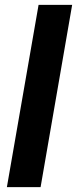

<svg xmlns="http://www.w3.org/2000/svg" viewBox="-20 -770 317 790"><path d="M147 0H8.3L138.7 -750H276.9Z"/></svg>

Font: RobotoDraft
Style: Bold Italic
Weight: 700
Italic angle: -12°
Version: Version 2.001150; 2014